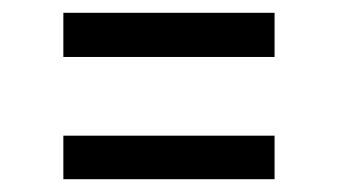

<svg xmlns="http://www.w3.org/2000/svg" viewBox="-20 -397 528 300"><path d="M79 -117V-185H409V-117ZM79 -308V-377H409V-308Z"/></svg>

Font: Karmilla
Style: Regular
Weight: 400
Designer: Jonathan Pinhorn
Version: Version 1.000